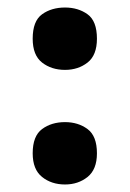

<svg xmlns="http://www.w3.org/2000/svg" viewBox="-20 -572 345 511"><path d="M67 -164Q67 -210 92 -228.5Q117 -247 153 -247Q188 -247 213 -228.5Q238 -210 238 -164Q238 -121 213 -101Q188 -81 153 -81Q117 -81 92 -101Q67 -121 67 -164ZM67 -469Q67 -516 92 -534Q117 -552 153 -552Q188 -552 213 -534Q238 -516 238 -469Q238 -425 213 -405.5Q188 -386 153 -386Q117 -386 92 -405.5Q67 -425 67 -469Z"/></svg>

Font: Noto Sans Kannada UI
Style: Regular
Weight: 400
Designer: Jelle Bosma - Monotype Design Team
Foundry: Monotype Imaging Inc.
Version: Version 2.006